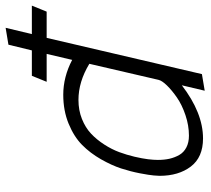

<svg xmlns="http://www.w3.org/2000/svg" viewBox="-52 -684 737 672"><g transform="rotate(-90 316.0 -348.5)"><path d="M495.1 -687 475.1 -605H386.2L365.2 -553.2H462.9L441.9 -463.9Q382.3 -495.1 319.8 -495.1Q264.2 -495.1 218.5 -476.3Q172.9 -457.5 144.3 -429.2Q115.7 -400.9 94.2 -363.3Q72.8 -325.7 62 -292.7Q51.3 -259.8 44.9 -226.6Q38.6 -193.4 37.4 -178.5Q36.1 -163.6 36.1 -158.2Q36.1 -91.3 68.6 -48.6Q101.1 -5.9 167 -5.9Q256.3 -5.9 353 -80.1L334 0L392.1 -9.8L519 -553.2H610.8L631.8 -605H532.2L554.2 -696.8ZM372.1 -162.1Q369.6 -149.9 352.5 -132.3Q335.4 -114.7 310.1 -97.2Q284.7 -79.6 248.5 -67.4Q212.4 -55.2 176.8 -55.2Q152.8 -55.2 135.5 -64.2Q118.2 -73.2 109.1 -89.1Q100.1 -105 95.9 -123.3Q91.8 -141.6 91.8 -164.1Q91.8 -178.7 94.2 -198.7Q96.7 -218.8 103 -245.8Q109.4 -272.9 119.1 -299.3Q128.9 -325.7 145.8 -351.8Q162.6 -377.9 183.6 -397.7Q204.6 -417.5 235.1 -429.7Q265.6 -441.9 301.8 -441.9Q365.2 -441.9 428.2 -403.8Z"/></g></svg>

Font: Comic Neue Angular
Style: Italic
Weight: 400
Italic angle: -12°
Designer: Craig Rozynski
Foundry: Craig Rozynski
Version: Version 2.003